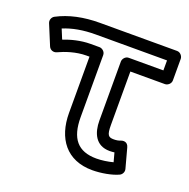

<svg xmlns="http://www.w3.org/2000/svg" viewBox="-134 -640 765 777"><g transform="rotate(20 249.0 -251.5)"><path d="M162 -444C118.3 -444 77.3 -432.5 47.4 -420.9L30.2 -462.6C68.9 -478.7 114.3 -487 168 -487H475V-444H326C310.9 -444 301 -429.7 301 -419V-165C301 -112.7 320.5 -63 382 -63C388.6 -63 397.9 -63.8 402.4 -64.5L412.8 -25.8C390.7 -19.8 363.7 -16 342 -16C261.5 -16 225 -60 225 -152V-419C225 -434.1 210.7 -444 200 -444ZM162 -394H175V-152C175 -42.3 231.1 34 342 34C379.7 34 425.4 25.9 453.6 12.6C463.4 8 470.4 -4.4 467.1 -16.5L444.1 -101.5C438.3 -122.9 419.9 -122 410.5 -118.1C402.5 -114.8 393.2 -113 382 -113C358.2 -113 351 -119.4 351 -165V-394H500C510.7 -394 525 -403.9 525 -419V-512C525 -522.7 515.1 -537 500 -537H168C98.3 -537 37.4 -524.1 -13.7 -497.1C-24.4 -491.4 -30.1 -477.5 -25.1 -465.4L10.9 -378.4C16.9 -363.8 32.8 -359.8 44.6 -365.4C73 -378.7 116.8 -394 162 -394Z"/></g></svg>

Font: Fog Sans
Style: Outline
Weight: 700
Foundry: Intel Corporation
Version: Version 1.00